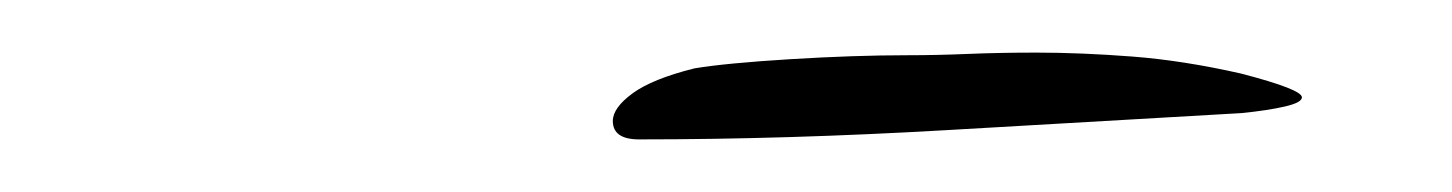

<svg xmlns="http://www.w3.org/2000/svg" viewBox="-20 -221 552 73"><path d="M223 -168Q213 -168 213 -175Q213 -180 220.5 -185.5Q228 -191 244 -195Q256 -197 280.5 -198.5Q305 -200 325 -200Q336 -200 348 -200.5Q360 -201 374 -201Q391 -201 410.5 -199.5Q430 -198 452 -193Q475 -187 475 -184Q475 -182 468.5 -180.5Q462 -179 452 -178Q400 -175 339.5 -171.5Q279 -168 223 -168Z"/></svg>

Font: WindSong
Style: Regular
Weight: 400
Designer: Robert E. Leuschke
Foundry: Robert E. Leuschke
Version: Version 1.010; ttfautohint (v1.8.3)